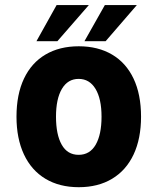

<svg xmlns="http://www.w3.org/2000/svg" viewBox="-20 -748 640 780"><path d="M47 -274Q47 -364.5 77.5 -428.8Q108 -493 165 -526.5Q222 -560 300 -560Q378 -560 435 -526.5Q492 -493 522.5 -428.8Q553 -364.5 553 -274Q553 -185 522.8 -120.5Q492.5 -56 435.5 -21.8Q378.5 12.5 300 12.5Q221.5 12.5 164.5 -21.8Q107.5 -56 77.2 -120.8Q47 -185.5 47 -274ZM392.5 -274Q392.5 -346.5 368 -387Q343.5 -427.5 299.5 -427.5Q255.5 -427.5 231.5 -387Q207.5 -346.5 207.5 -274Q207.5 -201 230.8 -160Q254 -119 299.5 -119Q345 -119 368.8 -160.2Q392.5 -201.5 392.5 -274ZM406 -727.5H536L409 -580.5H323ZM210 -727.5H341L213 -580.5H128Z"/></svg>

Font: JuliaMono Black
Style: Regular
Weight: 900
Monospace: yes
Designer: cormullion
Foundry: corm
Version: Version 0.054; ttfautohint (v1.8.4)